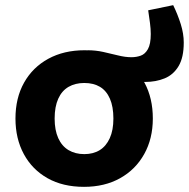

<svg xmlns="http://www.w3.org/2000/svg" viewBox="-20 -716 733 745"><path d="M543 -398Q525 -398 507.5 -401Q490 -404 478 -409L320 -521Q351 -521 380.5 -514.5Q410 -508 438 -501Q466 -494 490 -494Q509 -494 526 -500Q543 -506 554 -525.5Q565 -545 565 -584Q565 -603 562 -626.5Q559 -650 555 -676L652 -696Q670 -659 681.5 -622Q693 -585 693 -551Q693 -493 673 -459.5Q653 -426 619 -412Q585 -398 543 -398ZM306 9Q224 9 164.5 -24.5Q105 -58 72.5 -118Q40 -178 40 -256Q40 -336 73.5 -395.5Q107 -455 167.5 -488Q228 -521 308 -521Q390 -521 449.5 -487.5Q509 -454 541 -394.5Q573 -335 573 -256Q573 -178 539.5 -118Q506 -58 446 -24.5Q386 9 306 9ZM307 -118Q342 -118 367 -133.5Q392 -149 406 -180Q420 -211 420 -256Q420 -302 406.5 -333Q393 -364 368 -379Q343 -394 307 -394Q272 -394 246 -379Q220 -364 206 -333Q192 -302 192 -256Q192 -211 206 -180Q220 -149 246 -133.5Q272 -118 307 -118Z"/></svg>

Font: REM SemiBold
Style: Regular
Weight: 600
Designer: Octavio Pardo
Foundry: Ashler Design
Version: Version 1.005;gftools[0.9.28]